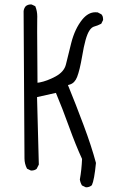

<svg xmlns="http://www.w3.org/2000/svg" viewBox="-20 -755 540 850"><path d="M361.8 74.2Q376 74.2 386.7 64.9Q397.5 42 404.8 -33.7Q385.3 -106.9 350.3 -200.4Q315.4 -293.9 280.8 -378.4L289.6 -380.9Q311 -387.7 321.3 -414.1Q333 -443.8 343.8 -506.8Q357.9 -592.3 375.5 -619.1Q385.3 -634.8 398.2 -637.9Q411.1 -641.1 428.2 -649.9L436 -665.5Q436.5 -667.5 436.5 -668.5Q436.5 -669.4 436.3 -670.9Q436 -672.4 436 -674.3Q436 -676.3 435.5 -678.2Q435.1 -680.2 434.6 -681.9Q434.1 -683.6 433.1 -685.5Q431.6 -688.5 429.2 -691.4L412.6 -700.2Q407.2 -700.7 401.9 -700.7Q370.6 -700.7 344.2 -668.5Q311.5 -627.9 295.4 -564.9L272 -470.2Q264.2 -437 225.1 -416Q188.5 -396.5 155.8 -390.1L146 -388.7Q144.5 -563 144.5 -614.7Q144.5 -666.5 144.8 -672.9Q145 -679.2 145 -681.6Q145 -706.5 136.2 -727.5L120.6 -734.9Q118.7 -735.4 117.2 -735.4Q103 -735.4 93.8 -727.5Q85.9 -718.3 84.5 -705.6L88.4 -53.7Q88.4 -29.8 99.6 -8.3L115.7 -0.5Q117.7 0 119.1 0Q132.8 0 142.1 -7.3L151.9 -26.4L144 -325.2L227.5 -343.8Q255.9 -276.4 285.6 -194.1Q315.4 -111.8 343.3 -51.3Q341.3 -3.4 333.5 39.6Q335.4 53.2 342.8 65.9L358.9 73.7Q360.4 74.2 361.8 74.2Z"/></svg>

Font: NaikaiFont
Style: Light
Weight: 300
Version: Version 1.89